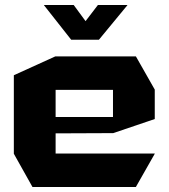

<svg xmlns="http://www.w3.org/2000/svg" viewBox="-20 -743 672 763"><path d="M109 0 35 -132V-444L200 -519H520L595 -387V-270L430 -214H429L201 -213V-133H595V-132L520 0ZM263 -585 155 -722V-723H273L320 -659L369 -723H486V-722L373 -585ZM201 -386V-278H429V-386Z"/></svg>

Font: Foldit Thin
Style: Bold
Weight: 700
Version: Version 1.003